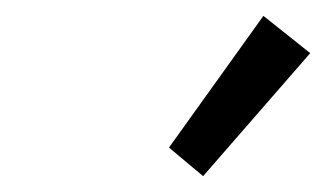

<svg xmlns="http://www.w3.org/2000/svg" viewBox="-20 -827 411 242"><path d="M236 -605 193 -641 312 -807 371 -760Z"/></svg>

Font: Wittgenstein-Italic Regular
Style: Italic
Weight: 400
Italic angle: -11°
Designer: Jörg Drees
Foundry: Jörg Drees
Version: Version 1.000; ttfautohint (v1.8.4.7-5d5b)